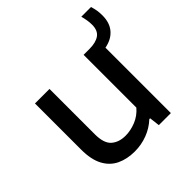

<svg xmlns="http://www.w3.org/2000/svg" viewBox="-182 -851 1015 1015"><g transform="rotate(-45 326.0 -343.0)"><path d="M264 9Q207 9 163.2 -11.8Q119.5 -32.5 94.8 -78.2Q70 -124 70 -199V-544H178.5V-205Q178.5 -137.5 208.8 -111Q239 -84.5 288.5 -84.5Q326 -84.5 365.5 -100.2Q405 -116 433.5 -149.5V-544H478Q525.5 -544 551.8 -562.8Q578 -581.5 578 -624.5Q578 -643 575.2 -659.2Q572.5 -675.5 567.5 -695H640Q646 -675.5 648.8 -658.5Q651.5 -641.5 651.5 -621Q651.5 -565.5 622.5 -532Q593.5 -498.5 542 -489V0H452L445 -58H439Q403.5 -25 358.2 -8Q313 9 264 9Z"/></g></svg>

Font: Encode Sans SemiExpanded SemiExpanded Medium
Style: Regular
Weight: 500
Width: 6
Designer: Multiple Designers
Foundry: Impallari Type
Version: Version 3.000; ttfautohint (v1.8.3) -l 8 -r 50 -G 200 -x 14 